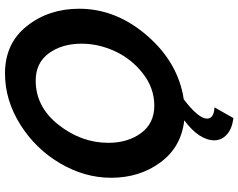

<svg xmlns="http://www.w3.org/2000/svg" viewBox="-113 -642 955 769"><g transform="rotate(-90 364.5 -257.5)"><path d="M351 1Q274 60 274 94Q274 122 319 124L276 200Q232 194 209.5 173Q187 152 187 124Q187 63 267 3Q160 -9 98.5 -92.5Q37 -176 37 -290Q37 -396 95 -494.5Q153 -593 250.5 -654Q348 -715 455 -715Q575 -715 644.5 -627.5Q714 -540 714 -418Q714 -270 606 -145.5Q498 -21 351 1ZM177 -301Q177 -223 216 -170Q255 -117 326 -117Q396 -117 454.5 -162.5Q513 -208 543.5 -274Q574 -340 574 -408Q574 -487 535.5 -539.5Q497 -592 426 -592Q321 -592 249 -500.5Q177 -409 177 -301Z"/></g></svg>

Font: Raleway-v4020
Style: Bold Italic
Weight: 700
Italic angle: -12°
Designer: Matt McInerney, Pablo Impallari, Rodrigo Fuenzalida
Foundry: Matt McInerney, Pablo Impallari, Rodrigo Fuenzalida
Version: Version 4.020;PS 004.020;hotconv 1.0.88;makeotf.lib2.5.64775